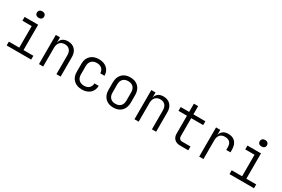

<svg xmlns="http://www.w3.org/2000/svg" viewBox="98 -1949 4604 3134"><g transform="rotate(30 2400.0 -382.0)"><path d="M88 0V-72H284V-478H109V-550H364V-72H550V0ZM315 -651Q284 -651 265.5 -667Q247 -683 247 -711Q247 -740 265.5 -757Q284 -774 315 -774Q346 -774 364.5 -757Q383 -740 383 -711Q383 -683 364.5 -667Q346 -651 315 -651Z M697 0V-550H776V-448Q785 -501 823.5 -530.5Q862 -560 925 -560Q1007 -560 1056 -508.5Q1105 -457 1105 -369V0H1026V-356Q1026 -422 993 -457.5Q960 -493 903 -493Q844 -493 810 -456Q776 -419 776 -353V0Z M1508 10Q1411 10 1352.5 -45.5Q1294 -101 1294 -197V-353Q1294 -449 1352.5 -504.5Q1411 -560 1508 -560Q1602 -560 1659.5 -509Q1717 -458 1719 -370H1639Q1637 -426 1602 -457.5Q1567 -489 1508 -489Q1447 -489 1410.5 -453.5Q1374 -418 1374 -353V-197Q1374 -132 1410.5 -96.5Q1447 -61 1508 -61Q1567 -61 1602 -92.5Q1637 -124 1639 -180H1719Q1717 -92 1659.5 -41Q1602 10 1508 10Z M2100 9Q2004 9 1947 -48Q1890 -105 1890 -206V-344Q1890 -445 1946.5 -502Q2003 -559 2100 -559Q2197 -559 2253.5 -502Q2310 -445 2310 -344V-206Q2310 -105 2253 -48Q2196 9 2100 9ZM2100 -62Q2161 -62 2196 -97Q2231 -132 2231 -199V-351Q2231 -418 2196 -453Q2161 -488 2100 -488Q2039 -488 2004 -453Q1969 -418 1969 -351V-199Q1969 -132 2004 -97Q2039 -62 2100 -62Z M2497 0V-550H2576V-448Q2585 -501 2623.5 -530.5Q2662 -560 2725 -560Q2807 -560 2856 -508.5Q2905 -457 2905 -369V0H2826V-356Q2826 -422 2793 -457.5Q2760 -493 2703 -493Q2644 -493 2610 -456Q2576 -419 2576 -353V0Z M3355 0Q3288 0 3249 -37.5Q3210 -75 3210 -140V-478H3051V-550H3210V-705H3290V-550H3516V-478H3290V-140Q3290 -108 3307.5 -90Q3325 -72 3355 -72H3511V0Z M3717 0V-550H3797V-448Q3806 -500 3844.5 -530Q3883 -560 3945 -560Q4032 -560 4078 -508.5Q4124 -457 4124 -363V-315H4045V-363Q4045 -491 3922 -491Q3861 -491 3829 -455Q3797 -419 3797 -353V0Z M4288 0V-72H4484V-478H4309V-550H4564V-72H4750V0ZM4515 -651Q4484 -651 4465.5 -667Q4447 -683 4447 -711Q4447 -740 4465.5 -757Q4484 -774 4515 -774Q4546 -774 4564.5 -757Q4583 -740 4583 -711Q4583 -683 4564.5 -667Q4546 -651 4515 -651Z"/></g></svg>

Font: JetBrains Mono NL Light
Style: Regular
Weight: 300
Monospace: yes
Designer: Philipp Nurullin, Konstantin Bulenkov
Foundry: JetBrains
Version: Version 2.305; ttfautohint (v1.8.4.7-5d5b)